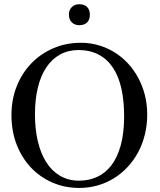

<svg xmlns="http://www.w3.org/2000/svg" viewBox="-20 -882 763 917"><path d="M683.1 -335Q683.1 -285.2 671.9 -239.5Q660.6 -193.8 639.9 -155Q619.1 -116.2 589.8 -84.7Q560.5 -53.2 524.4 -30.8Q488.3 -8.3 446.3 3.7Q404.3 15.6 357.9 15.6Q290.5 15.6 231.7 -9.5Q172.9 -34.7 128.9 -80.6Q85 -126.5 59.8 -190.7Q34.7 -254.9 34.7 -333Q34.7 -407.2 60.1 -470.5Q85.4 -533.7 130.1 -579.8Q174.8 -626 235.4 -651.9Q295.9 -677.7 366.7 -677.7Q410.2 -677.7 450.4 -666Q490.7 -654.3 525.9 -632.8Q561 -611.3 589.8 -580.6Q618.7 -549.8 639.4 -511.7Q660.2 -473.6 671.6 -429.2Q683.1 -384.8 683.1 -335ZM572.8 -322.3Q573.2 -397.9 560.1 -457.5Q546.9 -517.1 519.8 -558.1Q492.7 -599.1 451.9 -620.8Q411.1 -642.6 356 -643.1Q306.2 -643.1 267.3 -621.8Q228.5 -600.6 201.7 -560.8Q174.8 -521 160.9 -464.1Q147 -407.2 147 -335.9Q147 -265.6 160.6 -207.5Q174.3 -149.4 200.7 -107.7Q227.1 -65.9 266.4 -42.7Q305.7 -19.5 356.9 -19Q404.3 -19 443.8 -37.1Q483.4 -55.2 512 -92.5Q540.5 -129.9 556.4 -187Q572.3 -244.1 572.8 -322.3ZM409.2 -812Q409.2 -788.1 396 -774.9Q382.8 -761.7 358.9 -761.7Q336.4 -761.7 322.8 -775.4Q309.1 -789.1 309.1 -812Q309.1 -834.5 322.8 -848.1Q336.4 -861.8 358.9 -861.8Q382.8 -861.8 396 -848.6Q409.2 -835.4 409.2 -812Z"/></svg>

Font: Doulos SIL APac
Style: Regular
Weight: 400
Designer: Walt Agee, Victor Gaultney, Peter Martin, Debbi Hosken, Becca Hirsbrunner
Foundry: SIL International
Version: Version 5.000